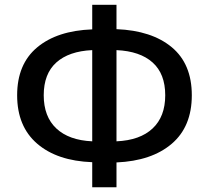

<svg xmlns="http://www.w3.org/2000/svg" viewBox="-20 -770 874 804"><path d="M366.2 14.2V-90.8Q219.2 -96.2 135.5 -168.5Q51.8 -240.7 51.8 -371.1Q51.8 -501.5 135.5 -571.5Q219.2 -641.6 366.2 -647V-750H467.8V-647.9Q615.2 -642.1 699.2 -572.3Q783.2 -502.4 783.2 -371.1Q783.2 -239.7 699.2 -168Q615.2 -96.2 467.8 -89.8V14.2ZM366.2 -178.2V-560.1Q268.6 -555.7 215.8 -508.3Q163.1 -460.9 163.1 -371.1Q163.1 -281.7 215.8 -232.2Q268.6 -182.6 366.2 -178.2ZM467.8 -560.1V-178.2Q566.4 -182.6 619.1 -232.2Q671.9 -281.7 671.9 -371.1Q671.9 -460.9 619.1 -508.3Q566.4 -555.7 467.8 -560.1Z"/></svg>

Font: Source Han Sans CN Medium
Style: Regular
Weight: 500
Designer: Ryoko NISHIZUKA  (kana, bopomofo & ideographs); Paul D. Hunt (Latin, Greek & Cyrillic); Sandoll Communications , Soo-you
Foundry: Adobe
Version: Version 2.004;hotconv 1.0.118;makeotfexe 2.5.65603